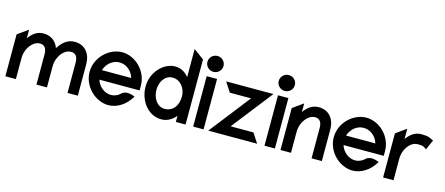

<svg xmlns="http://www.w3.org/2000/svg" viewBox="-46 -1150 3843 1659"><g transform="rotate(15 1875.0 -320.0)"><path d="M20 0H114V-186C114 -237 132 -277 154 -305C174 -330 201 -351 238 -351C279 -351 298 -320 298 -271V0H392V-186C392 -239 410 -276 431 -305C451 -330 479 -351 516 -351C557 -351 576 -320 576 -271V0H668V-281C668 -376 615 -443 523 -443C456 -443 412 -399 379 -348C358 -407 309 -443 245 -443C186 -443 145 -409 114 -365V-442L20 -375Z M713 -226C713 -95 827 11 943 11C1019 11 1093 -37 1137 -109L1143 -119L1133 -123C1132 -123 1066 -152 1028 -117C1005 -94 975 -80 943 -80C883 -80 832 -122 812 -182H1172V-224C1172 -356 1060 -462 943 -462C827 -462 713 -357 713 -226ZM812 -267C831 -327 882 -371 943 -371C1004 -371 1056 -328 1074 -267Z M1213 -226C1213 -108 1294 11 1416 11C1472 11 1513 -17 1545 -55V0H1632V-582L1539 -651V-399C1511 -435 1471 -462 1416 -462C1322 -462 1213 -367 1213 -226ZM1311 -226C1311 -295 1351 -363 1420 -363C1493 -363 1539 -295 1539 -226C1539 -143 1495 -84 1420 -84C1355 -84 1311 -150 1311 -226Z M1674 -573C1674 -533 1707 -502 1746 -502C1785 -502 1818 -533 1818 -573C1818 -613 1785 -644 1746 -644C1707 -644 1674 -613 1674 -573ZM1700 0H1793V-451H1700Z M1835 0H2272L2216 -86H2012L2297 -451H1874L1930 -365H2120Z M2312 -573C2312 -533 2345 -502 2384 -502C2423 -502 2456 -533 2456 -573C2456 -613 2423 -644 2384 -644C2345 -644 2312 -613 2312 -573ZM2338 0H2431V-451H2338Z M2481 0H2575V-186C2575 -237 2593 -277 2615 -305C2635 -330 2662 -351 2699 -351C2740 -351 2759 -320 2759 -271V0H2851V-281C2851 -376 2798 -443 2706 -443C2647 -443 2606 -409 2575 -365V-442L2481 -375Z M2897 -226C2897 -95 3011 11 3127 11C3203 11 3277 -37 3321 -109L3327 -119L3317 -123C3316 -123 3250 -152 3212 -117C3189 -94 3159 -80 3127 -80C3067 -80 3016 -122 2996 -182H3356V-224C3356 -356 3244 -462 3127 -462C3011 -462 2897 -357 2897 -226ZM2996 -267C3015 -327 3066 -371 3127 -371C3188 -371 3240 -328 3258 -267Z M3399 0H3492V-190C3492 -241 3509 -281 3531 -309C3551 -334 3578 -355 3616 -355C3660 -355 3667 -350 3684 -338L3694 -331L3733 -420C3700 -435 3689 -447 3624 -447C3564 -447 3523 -413 3492 -369V-461L3399 -395Z"/></g></svg>

Font: Charger Sport
Style: BdNrw
Weight: 700
Designer: Jasper
Foundry: Cannot Into Space Fonts
Version: Version 1.1